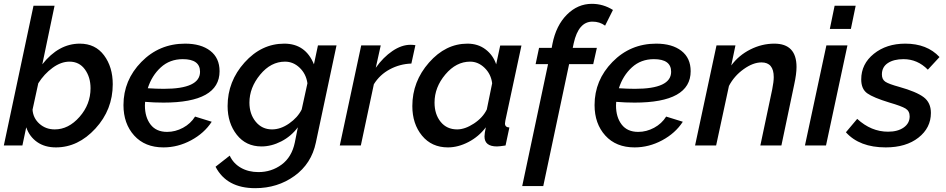

<svg xmlns="http://www.w3.org/2000/svg" viewBox="-20 -760 4941 1003"><path d="M117 -95 97 0H0L155 -730H265L201 -424Q286 -532 397 -532Q478 -532 523.5 -471Q569 -410 569 -320Q569 -187 478.5 -88.5Q388 10 272 10Q214 10 174 -18Q134 -46 117 -95ZM453 -299Q453 -357 423.5 -397.5Q394 -438 343 -438Q299 -438 255 -406Q211 -374 180 -325L150 -187Q153 -143 186 -113.5Q219 -84 266 -84Q338 -84 395.5 -149.5Q453 -215 453 -299Z M834 -224Q785 -224 738 -228Q737 -221 737 -209Q737 -148 766.5 -109.5Q796 -71 853 -71Q896 -71 936 -92.5Q976 -114 999 -151L1086 -124Q1047 -64 978 -27Q909 10 834 10Q737 10 681 -52Q625 -114 625 -211Q625 -341 718.5 -436.5Q812 -532 947 -532Q1030 -532 1078.5 -494.5Q1127 -457 1127 -388Q1127 -224 834 -224ZM935 -451Q867 -451 820 -408Q773 -365 752 -299Q797 -296 836 -296Q1025 -296 1025 -385Q1025 -451 935 -451Z M1106 111 1180 53Q1199 94 1238.5 116.5Q1278 139 1330 139Q1398 139 1451 100Q1504 61 1520 -15L1536 -95Q1501 -48 1449.5 -21.5Q1398 5 1346 5Q1265 5 1217 -56Q1169 -117 1169 -206Q1169 -335 1257.5 -433.5Q1346 -532 1465 -532Q1576 -532 1620 -424L1641 -523H1738L1630 -15Q1607 95 1518.5 159Q1430 223 1313 223Q1164 223 1106 111ZM1556 -188 1586 -325Q1579 -374 1545.5 -406Q1512 -438 1469 -438Q1395 -438 1339 -370Q1283 -302 1283 -224Q1283 -164 1316 -124Q1349 -84 1401 -84Q1446 -84 1490.5 -115Q1535 -146 1556 -188Z M1867 -523H1969L1943 -406Q1982 -461 2030 -493.5Q2078 -526 2124 -526Q2138 -526 2150 -524L2129 -428Q2069 -426 2016.5 -398Q1964 -370 1933 -320L1865 0H1755Z M2134 -206Q2134 -334 2221 -433Q2308 -532 2422 -532Q2477 -532 2516.5 -502Q2556 -472 2572 -424L2593 -522H2704L2620 -130Q2618 -118 2618 -115Q2618 -95 2641 -94L2621 0Q2589 5 2576 5Q2511 5 2511 -47Q2511 -63 2518 -95Q2481 -46 2427 -18Q2373 10 2320 10Q2235 10 2184.5 -51.5Q2134 -113 2134 -206ZM2523 -188 2551 -325Q2545 -373 2511.5 -405.5Q2478 -438 2436 -438Q2363 -438 2306.5 -371Q2250 -304 2250 -224Q2250 -163 2282 -123.5Q2314 -84 2368 -84Q2409 -84 2455.5 -114.5Q2502 -145 2523 -188Z M2843 -425H2778L2796 -510H2862L2866 -531Q2885 -627 2941.5 -683.5Q2998 -740 3072 -740Q3131 -740 3182 -708L3141 -626Q3113 -647 3075 -647Q3002 -647 2977 -534L2972 -510H3098L3079 -425H2953L2818 212H2708Z M3295 -224Q3246 -224 3199 -228Q3198 -221 3198 -209Q3198 -148 3227.5 -109.5Q3257 -71 3314 -71Q3357 -71 3397 -92.5Q3437 -114 3460 -151L3547 -124Q3508 -64 3439 -27Q3370 10 3295 10Q3198 10 3142 -52Q3086 -114 3086 -211Q3086 -341 3179.5 -436.5Q3273 -532 3408 -532Q3491 -532 3539.5 -494.5Q3588 -457 3588 -388Q3588 -224 3295 -224ZM3396 -451Q3328 -451 3281 -408Q3234 -365 3213 -299Q3258 -296 3297 -296Q3486 -296 3486 -385Q3486 -451 3396 -451Z M3723 -523H3822L3800 -418Q3839 -471 3899.5 -501.5Q3960 -532 4025 -532Q4141 -532 4141 -410Q4141 -374 4129 -319L4062 0H3952L4014 -293Q4022 -333 4022 -357Q4022 -434 3958 -434Q3914 -434 3864.5 -398.5Q3815 -363 3788 -311L3721 0H3611Z M4340 -730H4450L4425 -609H4315ZM4297 -523H4407L4295 0H4185Z M4399 -69 4458 -139Q4531 -72 4619 -72Q4670 -72 4701 -94Q4732 -116 4732 -152Q4732 -180 4710.5 -193Q4689 -206 4627 -224Q4542 -250 4510.5 -272.5Q4479 -295 4479 -345Q4479 -426 4545 -479Q4611 -532 4709 -532Q4823 -532 4888 -462L4827 -396Q4773 -451 4700 -451Q4649 -451 4618 -430.5Q4587 -410 4587 -371Q4587 -345 4605 -333Q4623 -321 4678 -306Q4767 -281 4805 -252.5Q4843 -224 4843 -170Q4843 -92 4778 -41Q4713 10 4607 10Q4470 10 4399 -69Z"/></svg>

Font: Raleway-v4020 SemiBold
Style: Italic
Weight: 600
Italic angle: -12°
Designer: Matt McInerney, Pablo Impallari, Rodrigo Fuenzalida
Foundry: Matt McInerney, Pablo Impallari, Rodrigo Fuenzalida
Version: Version 4.020;PS 004.020;hotconv 1.0.88;makeotf.lib2.5.64775